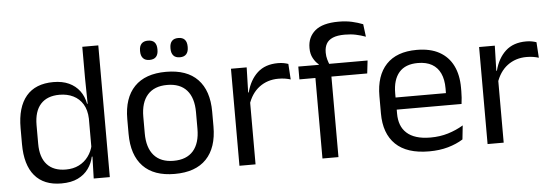

<svg xmlns="http://www.w3.org/2000/svg" viewBox="-47 -813 2771 962"><g transform="rotate(-5 1339.0 -332.0)"><path d="M227 10.5Q139 10.5 93 -44Q47 -98.5 47 -203V-283.5Q47 -388.5 93.5 -443.8Q140 -499 230.5 -499Q275.5 -499 308.5 -483.8Q341.5 -468.5 362 -441Q382.5 -413.5 389.5 -376H416L392 -301.5Q390.5 -344.5 372.8 -373.8Q355 -403 324.8 -418Q294.5 -433 255.5 -433Q193.5 -433 160.8 -397Q128 -361 128 -291V-198Q128 -129 160.8 -93Q193.5 -57 255.5 -57Q292.5 -57 321 -71.2Q349.5 -85.5 368.2 -110.8Q387 -136 394 -168L414 -110H390Q383 -77 363.2 -49.5Q343.5 -22 310.2 -5.8Q277 10.5 227 10.5ZM471 0H390L393.5 -118L392 -144V-348L392.5 -365L390.5 -503.5V-662.5H471Z M797 12.5Q692 12.5 637.8 -44.2Q583.5 -101 583.5 -207.5V-282Q583.5 -388 638 -444.5Q692.5 -501 797 -501Q902 -501 956.2 -444.5Q1010.5 -388 1010.5 -282V-207.5Q1010.5 -101 956.2 -44.2Q902 12.5 797 12.5ZM797 -53.5Q862 -53.5 895.8 -92Q929.5 -130.5 929.5 -203V-286.5Q929.5 -358.5 895.8 -396.8Q862 -435 797 -435Q732.5 -435 698.5 -396.8Q664.5 -358.5 664.5 -286.5V-203Q664.5 -130.5 698.5 -92Q732.5 -53.5 797 -53.5ZM720.5 -567.5Q699 -567.5 688 -579.8Q677 -592 677 -614.5V-618Q677 -640.5 688 -652.5Q699 -664.5 720.5 -664.5Q743 -664.5 753.8 -652.5Q764.5 -640.5 764.5 -618V-614.5Q764.5 -592 753.8 -579.8Q743 -567.5 720.5 -567.5ZM873.5 -567.5Q851.5 -567.5 840.8 -579.8Q830 -592 830 -614.5V-618Q830 -640.5 840.8 -652.5Q851.5 -664.5 873.5 -664.5Q895 -664.5 905.8 -652.5Q916.5 -640.5 916.5 -618V-614.5Q916.5 -592 905.8 -579.8Q895 -567.5 873.5 -567.5Z M1200 -298.5 1181.5 -361 1201.5 -362Q1217.5 -424 1256.5 -459.8Q1295.5 -495.5 1360 -495.5Q1376 -495.5 1388.8 -493Q1401.5 -490.5 1411.5 -487L1416.5 -408.5Q1404 -412.5 1388.8 -415Q1373.5 -417.5 1355 -417.5Q1300 -417.5 1259.2 -387Q1218.5 -356.5 1200 -298.5ZM1204 0H1123V-488H1202L1198 -344L1204 -338Z M1680.5 -676Q1718 -676 1747.8 -669.2Q1777.5 -662.5 1802.5 -652.5L1810.5 -589Q1786 -598 1761.2 -603.2Q1736.5 -608.5 1705.5 -608.5Q1668 -608.5 1645.2 -598.8Q1622.5 -589 1612.8 -571.2Q1603 -553.5 1603 -528.5V-526Q1603 -508.5 1607.5 -492.8Q1612 -477 1617.5 -464L1563 -462V-472Q1547.5 -484 1535.8 -505.5Q1524 -527 1524 -555.5V-558Q1524 -611.5 1562 -643.8Q1600 -676 1680.5 -676ZM1621 0H1540.5V-444.5H1621ZM1801 -405H1460V-469.5L1571.5 -469L1604.5 -469.5H1808.5Z M2076.5 11Q1965 11 1908.5 -43.5Q1852 -98 1852 -199.5V-286.5Q1852 -389.5 1904.5 -445.2Q1957 -501 2058 -501Q2126 -501 2171.5 -475.8Q2217 -450.5 2240 -404Q2263 -357.5 2263 -293V-275Q2263 -259 2261.8 -243Q2260.5 -227 2258.5 -211.5H2184Q2185 -235.5 2185.2 -257Q2185.5 -278.5 2185.5 -296.5Q2185.5 -341 2171.2 -371.8Q2157 -402.5 2128.8 -418.8Q2100.5 -435 2058 -435Q1995 -435 1963.5 -398.5Q1932 -362 1932 -294V-247.5L1932.5 -237.5V-191Q1932.5 -160.5 1941.5 -136Q1950.5 -111.5 1969.8 -93.8Q1989 -76 2018.8 -66.8Q2048.5 -57.5 2089.5 -57.5Q2137 -57.5 2178 -70Q2219 -82.5 2255 -104L2247.5 -34Q2215 -13.5 2172 -1.2Q2129 11 2076.5 11ZM2241.5 -211.5H1894.5V-272.5H2241.5Z M2448 -298.5 2429.5 -361 2449.5 -362Q2465.5 -424 2504.5 -459.8Q2543.5 -495.5 2608 -495.5Q2624 -495.5 2636.8 -493Q2649.5 -490.5 2659.5 -487L2664.5 -408.5Q2652 -412.5 2636.8 -415Q2621.5 -417.5 2603 -417.5Q2548 -417.5 2507.2 -387Q2466.5 -356.5 2448 -298.5ZM2452 0H2371V-488H2450L2446 -344L2452 -338Z"/></g></svg>

Font: Anek Malayalam Medium
Style: Regular
Weight: 400
Version: Version 1.003